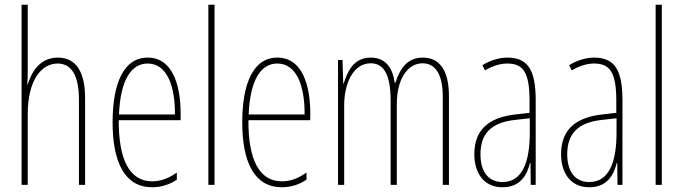

<svg xmlns="http://www.w3.org/2000/svg" viewBox="-20 -780 2882 810"><path d="M97 -492V-760H71V0H97V-298C97 -447 158 -512 223 -512C275 -512 313 -472 313 -360V0H339V-366C339 -481 298 -537 224 -537C147 -537 113 -475 97 -424H95C97 -446 97 -461 97 -492Z M603 -537C502 -537 455 -429 455 -264C455 -94 507 10 622 10C663 10 698 -3 726 -22V-52C691 -27 657 -15 622 -15C527 -15 480 -106 481 -273H742V-301C742 -421 708 -537 603 -537ZM603 -512C686 -512 719 -414 718 -297H482C488 -442 533 -512 603 -512Z M885 0V-760H859V0Z M1150 -537C1049 -537 1002 -429 1002 -264C1002 -94 1054 10 1169 10C1210 10 1245 -3 1273 -22V-52C1238 -27 1204 -15 1169 -15C1074 -15 1027 -106 1028 -273H1289V-301C1289 -421 1255 -537 1150 -537ZM1150 -512C1233 -512 1266 -414 1265 -297H1029C1035 -442 1080 -512 1150 -512Z M1764 -537C1698 -537 1668 -491 1648 -431H1645C1638 -486 1612 -537 1544 -537C1469 -537 1445 -474 1430 -428H1428L1425 -527H1406V0H1432V-337C1432 -422 1467 -513 1544 -513C1591 -513 1628 -479 1628 -355V0H1654V-341C1654 -444 1698 -513 1763 -513C1811 -513 1848 -475 1848 -372V0H1874V-374C1874 -487 1832 -537 1764 -537Z M2120 -537C2086 -537 2047 -525 2015 -505L2026 -483C2063 -505 2096 -512 2120 -512C2187 -512 2214 -475 2214 -355V-304L2153 -297C2043 -284 1981 -234 1981 -129C1981 -57 2016 10 2100 10C2176 10 2204 -43 2216 -93H2218L2219 0H2240V-358C2240 -489 2204 -537 2120 -537ZM2152 -274 2215 -281V-220C2215 -97 2184 -12 2100 -12C2042 -12 2007 -54 2007 -129C2007 -217 2053 -263 2152 -274Z M2486 -537C2452 -537 2413 -525 2381 -505L2392 -483C2429 -505 2462 -512 2486 -512C2553 -512 2580 -475 2580 -355V-304L2519 -297C2409 -284 2347 -234 2347 -129C2347 -57 2382 10 2466 10C2542 10 2570 -43 2582 -93H2584L2585 0H2606V-358C2606 -489 2570 -537 2486 -537ZM2518 -274 2581 -281V-220C2581 -97 2550 -12 2466 -12C2408 -12 2373 -54 2373 -129C2373 -217 2419 -263 2518 -274Z M2772 0V-760H2746V0Z"/></svg>

Font: Noto Sans Kannada ExtraCondensed Thin
Style: Regular
Weight: 100
Width: 2
Designer: Jelle Bosma - Monotype Design Team
Foundry: Monotype Imaging Inc.
Version: Version 2.005